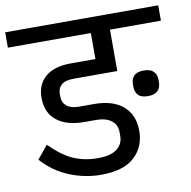

<svg xmlns="http://www.w3.org/2000/svg" viewBox="-98 -776 845 850"><g transform="rotate(-10 324.0 -350.5)"><path d="M289 -3Q217 -3 148 -31Q79 -59 27 -117L75 -176Q128 -122 177.5 -100Q227 -78 287 -78Q347 -78 374.5 -100Q402 -122 402 -157V-176Q402 -208 377.5 -227Q353 -246 308 -246H256Q177 -246 132.5 -281.5Q88 -317 88 -384Q88 -443 127 -477.5Q166 -512 243 -512H353V-629H-20V-698H668V-629H439V-443H243Q205 -443 188 -428Q171 -413 171 -390V-374Q171 -348 190 -332.5Q209 -317 246 -317H312Q397 -317 443 -277Q489 -237 489 -166Q489 -94 440 -48.5Q391 -3 289 -3ZM554 -310Q524 -310 510.5 -324Q497 -338 497 -362V-374Q497 -397 510.5 -411Q524 -425 554 -425Q584 -425 598 -411Q612 -397 612 -374V-362Q612 -338 598 -324Q584 -310 554 -310Z"/></g></svg>

Font: IBM Plex Sans Devanagari Text
Style: Regular
Weight: 450
Designer: Mike Abbink, Paul van der Laan, Pieter van Rosmalen, Erin McLaughlin
Foundry: Bold Monday
Version: Version 1.1